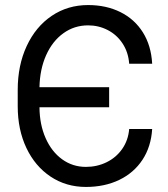

<svg xmlns="http://www.w3.org/2000/svg" viewBox="-20 -737 673 767"><path d="M50.8 -312.5V-377.9Q50.8 -476.1 86.7 -553.2Q122.6 -630.4 186.5 -673.6Q250.5 -716.8 332 -716.8Q404.3 -716.8 460.9 -688.7Q517.6 -660.6 550.8 -607.7Q584 -554.7 587.9 -482.4H496.1Q492.7 -528.3 469.7 -563.2Q446.8 -598.1 410.4 -616.9Q374 -635.7 332 -635.7Q276.9 -635.7 233.2 -604.2Q189.5 -572.8 164.3 -516.6Q139.2 -460.4 137.7 -388.7H416V-308.6H137.7Q138.2 -239.7 162.1 -185.5Q186 -131.3 228 -100.8Q270 -70.3 323.2 -70.3Q367.7 -70.3 405.8 -88.9Q443.8 -107.4 468 -141.8Q492.2 -176.3 496.1 -221.7H587.9Q583.5 -150.9 549.1 -98.6Q514.6 -46.4 456.3 -18.3Q397.9 9.8 323.2 9.8Q244.1 9.8 182.1 -31.5Q120.1 -72.8 85.4 -146Q50.8 -219.2 50.8 -312.5Z"/></svg>

Font: Pretendard Std
Style: Regular
Weight: 400
Designer: Base glyphs from Inter by Rasmus Andersson; Hangeul glyphs from Noto Sans CJK(Source Han Sans) by Jang Soo-young and Kan
Foundry: Kil Hyung-jin
Version: Version 1.309